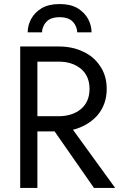

<svg xmlns="http://www.w3.org/2000/svg" viewBox="-20 -930 600 950"><path d="M165 -355H270Q337 -355 380 -390Q423 -426 423 -490Q423 -554 380 -590Q337 -625 270 -625H165ZM165 -280V0H80V-700H270Q340 -700 392 -674Q445 -650 476 -602Q508 -555 508 -490Q508 -413 461 -358Q413 -306 341 -288L550 0H445L250 -280ZM117 -770Q117 -804 134 -836Q152 -869 187 -890Q222 -910 275 -910Q328 -910 363 -890Q398 -869 416 -836Q433 -804 433 -770H362Q362 -785 355 -800Q348 -818 329 -832Q308 -845 275 -845Q242 -845 221 -832Q202 -818 195 -800Q188 -785 188 -770Z"/></svg>

Font: jost-mod-400
Style: Regular
Weight: 400
Version: Version 3.200; ttfautohint (v0.97) -l 8 -r 50 -G 200 -x 14 -